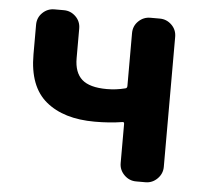

<svg xmlns="http://www.w3.org/2000/svg" viewBox="-45 -607 701 654"><g transform="rotate(5 305.5 -280.0)"><path d="M443.4 0Q419.9 0 402.8 -17.1Q385.7 -34.2 385.7 -57.6V-191.4Q385.7 -199.2 378.9 -197.3Q335.9 -190.4 285.2 -190.4Q178.7 -190.4 118.2 -240.7Q57.6 -291 57.6 -400.4V-502Q57.6 -526.4 74.7 -543Q91.8 -559.6 115.2 -559.6H147.5Q170.9 -559.6 188 -543Q205.1 -526.4 205.1 -502V-400.4Q205.1 -351.6 231.4 -328.1Q257.8 -304.7 316.4 -304.7Q348.6 -304.7 378.9 -312.5Q385.7 -313.5 385.7 -321.3V-502Q385.7 -526.4 402.8 -543Q419.9 -559.6 443.4 -559.6H475.6Q499 -559.6 516.1 -543Q533.2 -526.4 533.2 -502V-57.6Q533.2 -34.2 516.1 -17.1Q499 0 475.6 0Z"/></g></svg>

Font: Gen Jyuu Gothic Bold
Style: Bold
Weight: 700
Designer: [Source Han Sans]
Ryoko NISHIZUKA  (kana & ideographs); Paul D. Hunt (Latin, Greek & Cyrillic); Wenlong ZHANG  (bopomofo
Version: Version 1.002.20150607